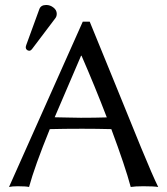

<svg xmlns="http://www.w3.org/2000/svg" viewBox="-20 -745 669 768"><path d="M407.2 -275.4Q359.9 -398.9 306.2 -522H304.2L198.7 -275.9Q207.5 -275.9 247.1 -274.9Q286.6 -273.9 303.2 -273.9Q358.4 -273.9 407.2 -275.4ZM179.2 -228.5Q118.7 -79.6 96.2 2.9Q84 0 50.8 0Q28.3 0 16.1 2.9L311 -658.2H338.9L435.5 -421.9L544.4 -154.3Q590.8 -41.5 612.8 2.9Q595.7 0 553.2 0Q520 0 502.9 2.9Q481 -79.1 425.3 -228.5Q369.1 -230 308.1 -230Q236.3 -230 179.2 -228.5ZM165 -725.1Q180.7 -725.1 193.8 -714.8Q207 -704.6 207 -689.9Q207 -679.2 201.2 -671.9L108.9 -549.8Q103 -542 97.2 -542Q91.3 -542 87.2 -545.9Q83 -549.8 83 -555.2Q83 -559.1 85 -564.9L137.2 -708Q143.1 -725.1 165 -725.1Z"/></svg>

Font: Linux Biolinum G
Style: Regular
Weight: 400
Designer: Philipp H. Poll
Foundry: Philipp H. Poll
Version: Version 1.1.0 ; ttfautohint (v1.6)